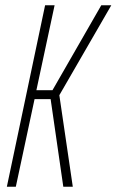

<svg xmlns="http://www.w3.org/2000/svg" viewBox="-20 -708 442 728"><path d="M6 0 151 -688H187L118 -366H179L364 -688H402L205 -347L256 0H220L172 -332H111L40 0Z"/></svg>

Font: Saira Ultra Condensed Thin
Style: Italic
Weight: 100
Width: 1
Italic angle: -12°
Designer: Hector Gatti with collaboration of the Omnibus-Type team
Foundry: Omnibus-Type
Version: Version 1.001; ttfautohint (v1.8)